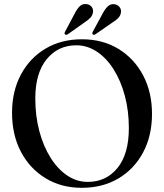

<svg xmlns="http://www.w3.org/2000/svg" viewBox="-20 -906 804 941"><path d="M381.5 -713.5Q483.5 -713.5 560.8 -666.2Q638 -619 681.5 -536.5Q725 -454 725 -348Q725 -241 681.5 -159.2Q638 -77.5 560.5 -31.5Q483 14.5 381 14.5Q280 14.5 202.8 -32.8Q125.5 -80 82.2 -162.8Q39 -245.5 39 -353Q39 -459 82.5 -540.5Q126 -622 203.2 -667.8Q280.5 -713.5 381.5 -713.5ZM611.5 -278Q611.5 -363 591.8 -436.8Q572 -510.5 536.8 -566.2Q501.5 -622 454.5 -653Q407.5 -684 354 -684Q264.5 -684 208.8 -615.8Q153 -547.5 153 -423.5Q153 -337.5 172.8 -263.2Q192.5 -189 227.8 -133Q263 -77 309.5 -45.8Q356 -14.5 410 -14.5Q500.5 -14.5 556 -83Q611.5 -151.5 611.5 -278ZM345.5 -838.5Q357 -861.5 370.2 -874.8Q383.5 -888 402 -886Q418 -885 427.8 -874Q437.5 -863 436 -848.5Q434.5 -831.5 423 -819.2Q411.5 -807 394 -796L313 -738.5Q304.5 -733 298.5 -737.5Q294 -741.5 299 -751ZM482.5 -838.5Q494.5 -861.5 508 -874.5Q521.5 -887.5 539.5 -885.5Q555.5 -883.5 565 -872.5Q574.5 -861.5 573 -846.5Q571 -829.5 559.2 -817.5Q547.5 -805.5 530 -795L448.5 -738.5Q440 -733 434.5 -737.5Q430 -741.5 435 -751Z"/></svg>

Font: Fraunces 72pt
Style: Regular
Weight: 400
Version: Version 1.000;[0bf87f6ff]